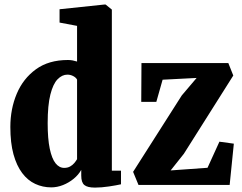

<svg xmlns="http://www.w3.org/2000/svg" viewBox="-20 -840 1100 872"><path d="M212.5 11Q174 11 140 -4.8Q106 -20.5 80.8 -54Q55.5 -87.5 41.2 -139.2Q27 -191 27 -263.5Q27 -345 56 -414Q85 -483 143 -525.2Q201 -567.5 288.5 -567.5Q300 -567.5 310.5 -565.5Q321 -563.5 330 -560.5V-722.5L250.5 -737.5V-798L454.5 -819.5H459.5L488 -796.5V-65H529.5V-3Q510 1.5 475 6.8Q440 12 411.5 12Q377 12 363 0.2Q349 -11.5 349 -42.5V-68.5Q336.5 -46 314.5 -28Q292.5 -10 266 0.5Q239.5 11 212.5 11ZM271.5 -77.5Q287 -77.5 298.2 -83.8Q309.5 -90 317.2 -99.2Q325 -108.5 330 -117V-478.5Q325 -488 312.5 -494.5Q300 -501 286 -501Q262 -501 241.5 -480Q221 -459 208.8 -410.8Q196.5 -362.5 196.5 -280.5Q196.5 -209.5 206 -164.5Q215.5 -119.5 232.2 -98.5Q249 -77.5 271.5 -77.5ZM873 -486 718.5 -478 690 -377.5H621.5L622.5 -553.5H1017L1039.5 -497L815 -141.5L755 -66L922.5 -78L976.5 -196.5L1042 -187.5L1023 0H609L584.5 -59.5L805.5 -406.5Z"/></svg>

Font: Merriweather 24pt SemiCondensed Black
Style: Regular
Weight: 900
Width: 4
Designer: Eben Sorkin
Foundry: Eben Sorkin
Version: Version 2.100